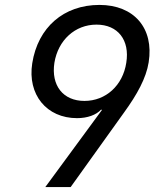

<svg xmlns="http://www.w3.org/2000/svg" viewBox="-20 -760 640 780"><path d="M384 -740C239 -740 134 -649 111 -503C91 -376 169 -280 293 -280C335 -280 371 -293 391 -315L394 -313L164 0H267L484 -303C537 -376 574 -443 584 -507C606 -645 525 -740 384 -740ZM372 -660C459 -660 508 -597 493 -505C479 -413 410 -350 323 -350C236 -350 187 -413 201 -505C216 -597 285 -660 372 -660Z"/></svg>

Font: JetBrains Mono
Style: Italic
Weight: 400
Italic angle: -9°
Monospace: yes
Designer: Philipp Nurullin, Konstantin Bulenkov
Foundry: JetBrains
Version: Version 2.305